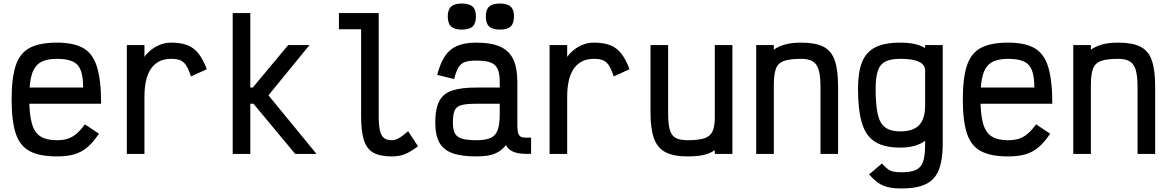

<svg xmlns="http://www.w3.org/2000/svg" viewBox="-20 -874 6640 1090"><path d="M303 14Q206 14 149.5 -15.5Q93 -45 69.5 -116Q46 -187 46 -309Q46 -432 69.5 -502.5Q93 -573 149.5 -602.5Q206 -632 303 -632Q399 -632 453.5 -600.5Q508 -569 531 -493Q554 -417 554 -285H75V-377H452Q452 -439 438.5 -474.5Q425 -510 392.5 -525Q360 -540 303 -540Q243 -540 209 -519.5Q175 -499 160.5 -451Q146 -403 146 -318Q146 -227 160.5 -174.5Q175 -122 209 -100Q243 -78 303 -78Q338 -78 364.5 -86.5Q391 -95 414 -114.5Q437 -134 462 -168L542 -115Q509 -66 476 -38Q443 -10 402 2Q361 14 303 14Z M700 0V-618H800V-551Q813 -570 835 -588.5Q857 -607 887 -619.5Q917 -632 952 -632Q1007 -632 1044 -617.5Q1081 -603 1107 -570Q1133 -537 1154 -481L1064 -440Q1051 -480 1037.5 -501.5Q1024 -523 1004.5 -531.5Q985 -540 952 -540Q909 -540 879.5 -523Q850 -506 832.5 -476.5Q815 -447 807.5 -408.5Q800 -370 800 -327V0Z M1301 0V-800H1401V-377H1415L1616 -618H1737L1504 -333L1777 0H1656L1419 -285H1401V0Z M2204 14Q2138 14 2100 -7Q2062 -28 2046 -78Q2030 -128 2030 -214V-708H1904V-800H2130V-214Q2130 -163 2137 -133Q2144 -103 2160 -90.5Q2176 -78 2204 -78Q2223 -78 2243 -89Q2263 -100 2297 -129L2353 -44Q2310 -11 2278 1.5Q2246 14 2204 14Z M2684 14Q2598 14 2547 -5Q2496 -24 2473.5 -66Q2451 -108 2451 -178Q2451 -256 2473.5 -299.5Q2496 -343 2547 -360Q2598 -377 2684 -377H2817V-409Q2817 -455 2805.5 -481.5Q2794 -508 2765.5 -519Q2737 -530 2684 -530Q2642 -530 2618.5 -521.5Q2595 -513 2582 -490Q2569 -467 2558 -425L2462 -449Q2479 -514 2505 -554Q2531 -594 2574 -613Q2617 -632 2684 -632Q2771 -632 2822 -608Q2873 -584 2895 -534.5Q2917 -485 2917 -409V-168Q2917 -131 2923 -114.5Q2929 -98 2946 -94.5Q2963 -91 2995 -93V-1Q2938 2 2903.5 -9Q2869 -20 2852 -50Q2834 -27 2810.5 -12.5Q2787 2 2756 8Q2725 14 2684 14ZM2684 -78Q2737 -78 2765.5 -91Q2794 -104 2805.5 -136.5Q2817 -169 2817 -226V-285H2684Q2631 -285 2602 -278Q2573 -271 2562 -248.5Q2551 -226 2551 -178Q2551 -140 2562 -118Q2573 -96 2602 -87Q2631 -78 2684 -78ZM2818 -706Q2776 -706 2757 -723.5Q2738 -741 2738 -781Q2738 -819 2757 -836.5Q2776 -854 2818 -854Q2860 -854 2879 -836.5Q2898 -819 2898 -781Q2898 -741 2879 -723.5Q2860 -706 2818 -706ZM2602 -706Q2560 -706 2541 -723.5Q2522 -741 2522 -781Q2522 -819 2541 -836.5Q2560 -854 2602 -854Q2644 -854 2663 -836.5Q2682 -819 2682 -781Q2682 -741 2663 -723.5Q2644 -706 2602 -706Z M3100 0V-618H3200V-551Q3213 -570 3235 -588.5Q3257 -607 3287 -619.5Q3317 -632 3352 -632Q3407 -632 3444 -617.5Q3481 -603 3507 -570Q3533 -537 3554 -481L3464 -440Q3451 -480 3437.5 -501.5Q3424 -523 3404.5 -531.5Q3385 -540 3352 -540Q3309 -540 3279.5 -523Q3250 -506 3232.5 -476.5Q3215 -447 3207.5 -408.5Q3200 -370 3200 -327V0Z M3883 14Q3805 14 3759 -9.5Q3713 -33 3693 -87.5Q3673 -142 3673 -233V-618H3773V-233Q3773 -171 3782.5 -137.5Q3792 -104 3816 -91Q3840 -78 3883 -78Q3945 -78 3978.5 -89Q4012 -100 4025 -128Q4038 -156 4038 -206V-618H4138V0H4038V-21Q4020 -9 3998 -1Q3976 7 3947.5 10.5Q3919 14 3883 14Z M4273 0V-618H4373V-592Q4400 -611 4437 -621.5Q4474 -632 4528 -632Q4608 -632 4654 -609Q4700 -586 4719 -531Q4738 -476 4738 -380V0H4638V-380Q4638 -441 4628 -476Q4618 -511 4594 -525.5Q4570 -540 4528 -540Q4464 -540 4430.5 -528Q4397 -516 4385 -484Q4373 -452 4373 -391V0Z M5098 196Q5053 196 5021.5 188.5Q4990 181 4965 163.5Q4940 146 4914 116L4987 54Q5005 74 5019 85Q5033 96 5051 100Q5069 104 5098 104Q5151 104 5180 90.5Q5209 77 5220.5 43Q5232 9 5232 -51V-75Q5207 -56 5171.5 -46Q5136 -36 5091 -36Q5001 -36 4948.5 -68.5Q4896 -101 4873.5 -174.5Q4851 -248 4851 -370Q4851 -464 4874 -521.5Q4897 -579 4949.5 -605.5Q5002 -632 5091 -632Q5136 -632 5171.5 -624.5Q5207 -617 5232 -601V-618H5332V-60Q5332 33 5310 89.5Q5288 146 5236.5 171Q5185 196 5098 196ZM5091 -128Q5164 -128 5198 -163.5Q5232 -199 5232 -275V-475Q5232 -496 5216.5 -510.5Q5201 -525 5170 -532.5Q5139 -540 5091 -540Q5037 -540 5006.5 -524.5Q4976 -509 4963.5 -472Q4951 -435 4951 -370Q4951 -277 4963.5 -224Q4976 -171 5007 -149.5Q5038 -128 5091 -128Z M5703 14Q5606 14 5549.5 -15.5Q5493 -45 5469.5 -116Q5446 -187 5446 -309Q5446 -432 5469.5 -502.5Q5493 -573 5549.5 -602.5Q5606 -632 5703 -632Q5799 -632 5853.5 -600.5Q5908 -569 5931 -493Q5954 -417 5954 -285H5475V-377H5852Q5852 -439 5838.5 -474.5Q5825 -510 5792.5 -525Q5760 -540 5703 -540Q5643 -540 5609 -519.5Q5575 -499 5560.5 -451Q5546 -403 5546 -318Q5546 -227 5560.5 -174.5Q5575 -122 5609 -100Q5643 -78 5703 -78Q5738 -78 5764.5 -86.5Q5791 -95 5814 -114.5Q5837 -134 5862 -168L5942 -115Q5909 -66 5876 -38Q5843 -10 5802 2Q5761 14 5703 14Z M6073 0V-618H6173V-592Q6200 -611 6237 -621.5Q6274 -632 6328 -632Q6408 -632 6454 -609Q6500 -586 6519 -531Q6538 -476 6538 -380V0H6438V-380Q6438 -441 6428 -476Q6418 -511 6394 -525.5Q6370 -540 6328 -540Q6264 -540 6230.5 -528Q6197 -516 6185 -484Q6173 -452 6173 -391V0Z"/></svg>

Font: Victor Mono
Style: Bold
Weight: 700
Monospace: yes
Designer: Rune Bjørnerås
Version: Version 1.561;gftools[0.9.30]